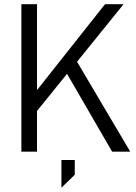

<svg xmlns="http://www.w3.org/2000/svg" viewBox="-20 -710 638 899"><path d="M293.9 -364.3 153.3 -190.4V0H80.1V-690.4H153.3V-288.1L471.7 -690.4H558.6L340.8 -420.9L589.8 0H504.9ZM267.6 39.1H330.1V108.4L267.6 168.9Z"/></svg>

Font: Dinish
Style: Regular
Weight: 400
Designer: Bert Driehuis
Foundry: Playbeing
Version: Version 3.006; git-39231f3c-release